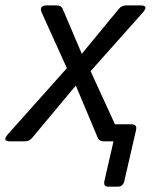

<svg xmlns="http://www.w3.org/2000/svg" viewBox="-33 -533 587 724"><path d="M4.4 0Q-27.3 0 -1.5 -28.8L219.2 -275.9L125 -483.9Q111.8 -512.7 144 -512.7H180.2Q197.8 -512.7 203.1 -500L275.4 -330.1L415.5 -500Q425.8 -512.7 444.3 -512.7H497.6Q529.8 -512.7 503.9 -483.9L308.6 -264.6L400.4 -64.5H462.9Q484.9 -64.5 480 -42.5L436 148.9Q431.2 170.9 411.1 170.9H375Q356 170.9 360.8 148.9L395 0H358.9Q341.3 0 335.9 -12.7L252.9 -210.4L87.9 -12.7Q77.1 0 59.1 0Z"/></svg>

Font: Istok Web
Style: Italic
Weight: 400
Italic angle: -13°
Designer: Andrey V. Panov
Foundry: Andrey V. Panov
Version: Version 1.0.2g